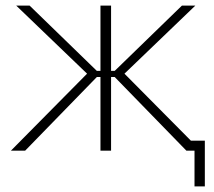

<svg xmlns="http://www.w3.org/2000/svg" viewBox="-20 -540 768 688"><path d="M340 0H378V-264H391L648 0H677V128H714V-36H664L426 -276L680 -520H632L391 -286H378V-520H340V-286H327L86 -520H38L292 -276L19 0H70L327 -264H340Z"/></svg>

Font: Fixel Display ExtraLight
Style: Regular
Weight: 200
Designer: AlfaBravo + MacPaw
Foundry: Kyrylo Tkachov, Marchela Mozhyna, Serhii Makarenko, Maria Weinstein, Zakhar Kryvoshyya
Version: Version 1.211